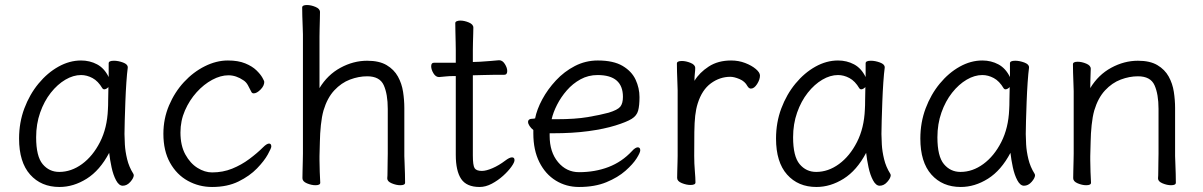

<svg xmlns="http://www.w3.org/2000/svg" viewBox="-20 -727 4794 765"><path d="M489 -457Q486 -435 483.5 -398.5Q481 -362 479.5 -321.5Q478 -281 477 -246Q476 -211 476 -193Q476 -179 477.5 -151.5Q479 -124 486.5 -93Q494 -62 511 -35Q513 -31 513 -29Q513 -18 499.5 -2.5Q486 13 469 13Q454 13 442.5 -8.5Q431 -30 424.5 -60.5Q418 -91 415 -118Q378 -48 325.5 -15Q273 18 217 18Q144 18 100 -31.5Q56 -81 56 -175Q56 -239 77 -295Q98 -351 133.5 -394Q169 -437 213 -461.5Q257 -486 303 -486Q338 -486 367 -470.5Q396 -455 413 -420V-475Q413 -485 434 -485Q451 -485 470 -478Q489 -471 489 -459ZM412 -380Q403 -371 395 -371Q391 -371 388 -375Q371 -404 348.5 -416Q326 -428 303 -428Q272 -428 240.5 -409.5Q209 -391 182.5 -357.5Q156 -324 140 -278.5Q124 -233 124 -180Q124 -104 150 -73Q176 -42 216 -42Q264 -42 307 -73.5Q350 -105 378.5 -161Q407 -217 410 -291Q411 -305 411 -330Q411 -355 412 -380Z M1061 -143Q1061 -137 1047 -111.5Q1033 -86 1004 -56Q975 -26 930.5 -4Q886 18 825 18Q773 18 728.5 -6.5Q684 -31 657.5 -78.5Q631 -126 631 -194Q631 -254 653.5 -307Q676 -360 713 -400Q750 -440 796 -463Q842 -486 888 -486Q929 -486 957 -474.5Q985 -463 1001.5 -447Q1018 -431 1025.5 -417.5Q1033 -404 1033 -401Q1033 -385 1018 -370Q1003 -355 991 -355Q985 -355 982 -360Q975 -374 968 -387Q961 -400 950 -407Q921 -427 890 -427Q859 -427 825.5 -409Q792 -391 763.5 -359.5Q735 -328 717 -287Q699 -246 699 -199Q699 -147 718.5 -111.5Q738 -76 767 -58Q796 -40 825 -40Q868 -40 905 -55Q942 -70 973.5 -93.5Q1005 -117 1028 -140Q1043 -155 1052 -155Q1061 -155 1061 -143Z M1523 -17Q1524 -25 1524 -44Q1524 -63 1524.5 -83.5Q1525 -104 1525 -115V-293Q1525 -352 1509 -387.5Q1493 -423 1443 -423Q1409 -423 1374.5 -410Q1340 -397 1312 -367Q1284 -337 1269 -287Q1262 -262 1258.5 -228.5Q1255 -195 1254.5 -162Q1254 -129 1253 -105V-89Q1253 -65 1254 -42Q1255 -19 1256 1Q1256 11 1237 11Q1221 11 1203 3.5Q1185 -4 1185 -17Q1185 -25 1185.5 -46Q1186 -67 1186.5 -87.5Q1187 -108 1187 -115V-590Q1187 -600 1186 -621Q1185 -642 1184.5 -664Q1184 -686 1184 -697Q1184 -707 1203 -707Q1219 -707 1237 -699.5Q1255 -692 1255 -679Q1255 -671 1254.5 -652Q1254 -633 1253.5 -612.5Q1253 -592 1253 -580V-376Q1285 -429 1336.5 -457Q1388 -485 1443 -485Q1491 -485 1520.5 -467.5Q1550 -450 1565.5 -422Q1581 -394 1586 -361Q1591 -328 1591 -297V-105Q1591 -99 1592 -78Q1593 -57 1593.5 -34Q1594 -11 1594 1Q1594 11 1575 11Q1559 11 1541 3.5Q1523 -4 1523 -16Z M1796 -424H1791Q1769 -424 1757 -422.5Q1745 -421 1730 -420H1729Q1716 -420 1707 -435Q1698 -450 1698 -463Q1698 -477 1709 -477H1796V-528Q1796 -538 1795.5 -559Q1795 -580 1794.5 -602Q1794 -624 1794 -635Q1794 -640 1800 -642.5Q1806 -645 1814 -645Q1830 -645 1848 -637.5Q1866 -630 1866 -617Q1866 -609 1865.5 -592.5Q1865 -576 1864.5 -558Q1864 -540 1864 -528V-480L1892 -481Q1910 -482 1934 -484Q1958 -486 1968 -487H1969Q1982 -487 1991.5 -472Q2001 -457 2001 -444Q2001 -429 1989 -429Q1979 -429 1951 -429Q1923 -429 1903 -428L1864 -427V-108Q1864 -68 1871 -57Q1878 -46 1900 -46Q1917 -46 1942.5 -57Q1968 -68 1993 -87Q2010 -100 2020 -100Q2030 -100 2030 -89Q2030 -80 2017.5 -62.5Q2005 -45 1984.5 -26.5Q1964 -8 1939.5 5Q1915 18 1891 18Q1839 18 1817.5 -14Q1796 -46 1796 -110Z M2170 -196V-186Q2170 -121 2203.5 -81Q2237 -41 2287 -41Q2351 -41 2404.5 -61.5Q2458 -82 2498 -125Q2505 -133 2511 -136.5Q2517 -140 2521 -140Q2531 -140 2531 -128Q2531 -119 2516.5 -96Q2502 -73 2472 -46.5Q2442 -20 2396 -1Q2350 18 2287 18Q2236 18 2194.5 -7.5Q2153 -33 2129 -81Q2105 -129 2105 -195V-209Q2096 -216 2090 -225Q2084 -234 2084 -241Q2084 -254 2103 -254Q2104 -254 2105 -254L2110 -255Q2112 -255 2112 -255Q2119 -291 2140.5 -331Q2162 -371 2195 -406.5Q2228 -442 2270.5 -464Q2313 -486 2362 -486Q2424 -486 2460.5 -464.5Q2497 -443 2512.5 -409.5Q2528 -376 2528 -340Q2528 -306 2522.5 -286Q2517 -266 2497 -253.5Q2477 -241 2432 -227Q2387 -213 2324.5 -204.5Q2262 -196 2183 -196ZM2198 -252Q2272 -252 2322 -260.5Q2372 -269 2405 -278Q2441 -289 2451.5 -302Q2462 -315 2462 -341Q2462 -428 2361 -428Q2324 -428 2293 -411Q2262 -394 2238.5 -367Q2215 -340 2199.5 -309.5Q2184 -279 2178 -252Z M2680 -367Q2680 -377 2679 -398Q2678 -419 2677.5 -441Q2677 -463 2677 -474Q2677 -484 2697 -484Q2713 -484 2731.5 -476.5Q2750 -469 2750 -456Q2750 -446 2748.5 -434Q2747 -422 2747 -405Q2767 -438 2804 -462Q2841 -486 2893 -486Q2923 -486 2949 -476Q2975 -466 2991.5 -452Q3008 -438 3008 -426Q3008 -410 2996.5 -392Q2985 -374 2972 -374Q2964 -374 2958 -384Q2948 -403 2926.5 -412Q2905 -421 2890 -421Q2848 -421 2812.5 -395Q2777 -369 2760 -315Q2753 -293 2750 -266Q2747 -239 2746.5 -201Q2746 -163 2746 -106Q2746 -75 2748.5 -46Q2751 -17 2751 0Q2751 10 2731 10Q2715 10 2696.5 2.5Q2678 -5 2678 -18Q2678 -26 2678.5 -44.5Q2679 -63 2679.5 -81Q2680 -99 2680 -106Z M3505 -457Q3502 -435 3499.5 -398.5Q3497 -362 3495.5 -321.5Q3494 -281 3493 -246Q3492 -211 3492 -193Q3492 -179 3493.5 -151.5Q3495 -124 3502.5 -93Q3510 -62 3527 -35Q3529 -31 3529 -29Q3529 -18 3515.5 -2.5Q3502 13 3485 13Q3470 13 3458.5 -8.5Q3447 -30 3440.5 -60.5Q3434 -91 3431 -118Q3394 -48 3341.5 -15Q3289 18 3233 18Q3160 18 3116 -31.5Q3072 -81 3072 -175Q3072 -239 3093 -295Q3114 -351 3149.5 -394Q3185 -437 3229 -461.5Q3273 -486 3319 -486Q3354 -486 3383 -470.5Q3412 -455 3429 -420V-475Q3429 -485 3450 -485Q3467 -485 3486 -478Q3505 -471 3505 -459ZM3428 -380Q3419 -371 3411 -371Q3407 -371 3404 -375Q3387 -404 3364.5 -416Q3342 -428 3319 -428Q3288 -428 3256.5 -409.5Q3225 -391 3198.5 -357.5Q3172 -324 3156 -278.5Q3140 -233 3140 -180Q3140 -104 3166 -73Q3192 -42 3232 -42Q3280 -42 3323 -73.5Q3366 -105 3394.5 -161Q3423 -217 3426 -291Q3427 -305 3427 -330Q3427 -355 3428 -380Z M4080 -457Q4077 -435 4074.5 -398.5Q4072 -362 4070.5 -321.5Q4069 -281 4068 -246Q4067 -211 4067 -193Q4067 -179 4068.5 -151.5Q4070 -124 4077.5 -93Q4085 -62 4102 -35Q4104 -31 4104 -29Q4104 -18 4090.5 -2.5Q4077 13 4060 13Q4045 13 4033.5 -8.5Q4022 -30 4015.5 -60.5Q4009 -91 4006 -118Q3969 -48 3916.5 -15Q3864 18 3808 18Q3735 18 3691 -31.5Q3647 -81 3647 -175Q3647 -239 3668 -295Q3689 -351 3724.5 -394Q3760 -437 3804 -461.5Q3848 -486 3894 -486Q3929 -486 3958 -470.5Q3987 -455 4004 -420V-475Q4004 -485 4025 -485Q4042 -485 4061 -478Q4080 -471 4080 -459ZM4003 -380Q3994 -371 3986 -371Q3982 -371 3979 -375Q3962 -404 3939.5 -416Q3917 -428 3894 -428Q3863 -428 3831.5 -409.5Q3800 -391 3773.5 -357.5Q3747 -324 3731 -278.5Q3715 -233 3715 -180Q3715 -104 3741 -73Q3767 -42 3807 -42Q3855 -42 3898 -73.5Q3941 -105 3969.5 -161Q3998 -217 4001 -291Q4002 -305 4002 -330Q4002 -355 4003 -380Z M4594 -17Q4595 -25 4595 -44Q4595 -63 4595.5 -83.5Q4596 -104 4596 -115V-293Q4596 -352 4580 -387.5Q4564 -423 4514 -423Q4480 -423 4445.5 -410Q4411 -397 4383 -367Q4355 -337 4340 -287Q4333 -262 4329.5 -228.5Q4326 -195 4325.5 -162Q4325 -129 4324 -105V-89Q4324 -65 4325 -42Q4326 -19 4327 1Q4327 11 4308 11Q4292 11 4274 3.5Q4256 -4 4256 -17Q4256 -25 4256.5 -46Q4257 -67 4257.5 -87.5Q4258 -108 4258 -115V-364Q4258 -374 4257 -395Q4256 -416 4255.5 -438Q4255 -460 4255 -471Q4255 -481 4274 -481Q4290 -481 4308 -473.5Q4326 -466 4326 -453Q4326 -453 4325.5 -439Q4325 -425 4324.5 -407Q4324 -389 4324 -376Q4356 -429 4407.5 -457Q4459 -485 4514 -485Q4562 -485 4591.5 -467.5Q4621 -450 4636.5 -422Q4652 -394 4657 -361Q4662 -328 4662 -297V-105Q4662 -99 4663 -78Q4664 -57 4664.5 -34Q4665 -11 4665 1Q4665 11 4646 11Q4630 11 4612 3.5Q4594 -4 4594 -16Z"/></svg>

Font: Klee One SemiBold
Style: Regular
Weight: 600
Designer: Fontworks Inc.
Foundry: Fontworks Inc.
Version: Version 1.00;January 12, 2022;FontCreator 13.0.0.2683 64-bit